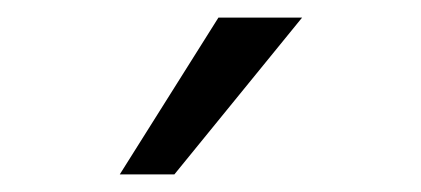

<svg xmlns="http://www.w3.org/2000/svg" viewBox="-20 -766 478 218"><path d="M116 -568 228 -746H323L178 -568Z"/></svg>

Font: REM Medium Light
Style: Regular
Weight: 300
Version: Version 1.005;gftools[0.9.28]